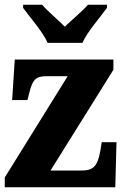

<svg xmlns="http://www.w3.org/2000/svg" viewBox="-20 -786 518 806"><path d="M180 -606H326C345 -651 402 -715 429 -753V-766H349C330 -743 279 -700 252 -674C226 -700 176 -743 157 -766H77V-753C104 -715 161 -651 180 -606ZM0 0H464L469 -189H407L401 -152C389 -85 370 -70 319 -70H192L456 -493V-536H42L31 -366H95L104 -400C117 -455 135 -466 173 -466H264L0 -41Z"/></svg>

Font: Noto Serif Sinhala Condensed Black
Style: Regular
Weight: 900
Width: 3
Designer: Jelle Bosma - Monotype Design Team
Foundry: Monotype Imaging Inc.
Version: Version 2.007